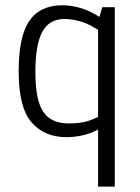

<svg xmlns="http://www.w3.org/2000/svg" viewBox="-20 -508 522 718"><path d="M346.7 189.9V-23.4Q317.9 -8.3 288.3 -1.7Q258.8 4.9 228.5 4.9Q145.5 4.9 97.7 -50.8Q49.8 -106.4 49.8 -240.7Q49.8 -372.1 89.8 -430.2Q129.9 -488.3 213.9 -488.3Q244.1 -488.3 278.8 -478.8Q313.5 -469.2 352.1 -444.8L362.3 -481H409.2V189.9ZM346.7 -44.9V-417L364.7 -384.3Q317.4 -417.5 283.2 -427.2Q249 -437 221.7 -437Q164.1 -437 138.2 -388.9Q112.3 -340.8 112.3 -239.7Q112.3 -133.8 141.6 -90.1Q170.9 -46.4 237.3 -46.4Q276.4 -46.4 302 -53.5Q327.6 -60.5 361.8 -78.1Z"/></svg>

Font: Anaheim
Style: Regular
Weight: 400
Designer: Vernon Adams
Foundry: Vernon Adams
Version: Version 2.001